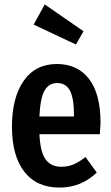

<svg xmlns="http://www.w3.org/2000/svg" viewBox="-20 -832 503 867"><path d="M431 -226H158Q162 -144 186.5 -111.5Q211 -79 256 -79Q287 -79 312 -89.5Q337 -100 366 -123L417 -53Q347 15 249 15Q145 15 89.5 -57Q34 -129 34 -260Q34 -391 87 -467Q140 -543 237 -543Q330 -543 382 -475.5Q434 -408 434 -277Q434 -268 431 -226ZM314 -313Q314 -388 296 -422.5Q278 -457 238 -457Q201 -457 181.5 -423.5Q162 -390 158 -306H314ZM182 -812 357 -691 323 -631 132 -721Z"/></svg>

Font: Fira Sans Extra Condensed Medium
Style: Regular
Weight: 500
Width: 1
Designer: Carrois Corporate & Edenspiekermann AG
Foundry: Carrois Corporate GbR & Edenspiekermann AG
Version: Version 4.203